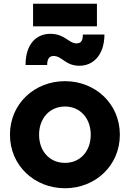

<svg xmlns="http://www.w3.org/2000/svg" viewBox="-20 -990 691 1022"><path d="M326 12C487 12 618 -108 618 -273C618 -438 487 -558 326 -558C164 -558 33 -438 33 -273C33 -108 164 12 326 12ZM116 -644H231C231 -675 242 -692 265 -692C311 -692 327 -640 403 -640C474 -640 535 -694 536 -806H421C421 -776 413 -759 387 -759C346 -759 325 -810 248 -810C177 -810 116 -760 116 -644ZM156 -850H496V-970H156ZM188 -273C188 -360 244 -423 326 -423C407 -423 463 -360 463 -273C463 -185 407 -123 326 -123C244 -123 188 -185 188 -273Z"/></svg>

Font: Mluvka ExtraBold
Style: Regular
Weight: 800
Designer: Modified by Jiří Krblich, Original typeface by Gumpita Rahayu
Foundry: Gumpita Rahayu & Jiří Krblich
Version: Version 2.000;Glyphs 3.1.1 (3134)